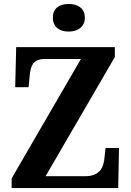

<svg xmlns="http://www.w3.org/2000/svg" viewBox="-20 -953 665 973"><path d="M328 -793C372 -793 410 -815 410 -863C410 -913 372 -933 328 -933C283 -933 248 -913 248 -863C248 -815 283 -793 328 -793ZM39 0H579L583 -203H515L510 -158C506 -108 489 -60 411 -60H211L562 -664V-714H62L57 -511H125L130 -564C134 -618 147 -654 206 -654H390L39 -49Z"/></svg>

Font: Noto Serif Hebrew SemiCondensed
Style: Bold
Weight: 700
Width: 4
Designer: Monotype Design Team
Foundry: Monotype Imaging Inc.
Version: Version 2.004